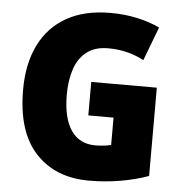

<svg xmlns="http://www.w3.org/2000/svg" viewBox="-52 -774 791 834"><g transform="rotate(5 343.0 -357.0)"><path d="M339 -418H625V-33Q570 -13 503.5 -1.5Q437 10 366 10Q220 10 133.5 -82.5Q47 -175 47 -359Q47 -472 87.5 -554Q128 -636 206 -680Q284 -724 397 -724Q460 -724 515.5 -711.5Q571 -699 612 -679L556 -532Q485 -570 400 -570Q343 -570 307 -542.5Q271 -515 254.5 -466Q238 -417 238 -354Q238 -252 274.5 -198.5Q311 -145 380 -145Q396 -145 416 -147Q436 -149 449 -153V-272H339Z"/></g></svg>

Font: Noto Sans Lao SemiCondensed Black
Style: Regular
Weight: 900
Width: 4
Designer: Monotype Design Team
Foundry: Monotype Imaging Inc.
Version: Version 2.003; ttfautohint (v1.8.4.7-5d5b)